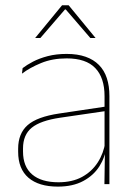

<svg xmlns="http://www.w3.org/2000/svg" viewBox="-20 -700 509 730"><path d="M377 0 379 -128 377.5 -131.5V-292V-334.5Q377.5 -404.5 342.2 -441.2Q307 -478 233.5 -478Q179 -478 136 -460.2Q93 -442.5 63.5 -420L66 -441Q81.5 -453 105.2 -465.5Q129 -478 161.2 -486.5Q193.5 -495 233.5 -495Q275 -495 305.5 -484.2Q336 -473.5 356.2 -453Q376.5 -432.5 386.2 -402.8Q396 -373 396 -335V0ZM200 9.5Q127.5 9.5 88.2 -24.2Q49 -58 49 -123V-134.5Q49 -192.5 85 -224.2Q121 -256 205.5 -268.5L386.5 -295.5L387 -278.5L209 -252.5Q134 -241.5 100.8 -214.5Q67.5 -187.5 67.5 -135.5V-124Q67.5 -66.5 102.2 -36.8Q137 -7 202.5 -7Q254.5 -7 291.8 -27.2Q329 -47.5 351.5 -82.2Q374 -117 380.5 -160.5L390 -142H384Q380 -102.5 358 -67.8Q336 -33 296.5 -11.8Q257 9.5 200 9.5ZM216 -680H241L343 -556V-555.5H323.5L230 -664H227L133.5 -555.5H114V-556Z"/></svg>

Font: Anek Tamil Medium Thin
Style: Regular
Weight: 250
Version: Version 1.003